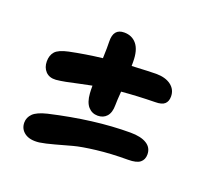

<svg xmlns="http://www.w3.org/2000/svg" viewBox="-103 -763 905 829"><g transform="rotate(20 350.0 -348.5)"><path d="M127 -341.8Q96.7 -339.8 79.8 -357.7Q63 -375.5 63 -403.8Q63 -431.6 78.1 -448.7Q93.3 -465.8 137.2 -475.1Q210 -490.2 286.1 -499Q288.1 -551.3 287.1 -576.2Q285.6 -634.8 335 -634.8Q371.6 -634.8 392.8 -608.6Q414.1 -582.5 414.1 -528.8V-509.8Q502 -514.2 524.9 -514.2Q568.4 -514.2 593.8 -494.9Q619.1 -475.6 619.1 -443.8Q619.1 -421.4 606.4 -409.7Q593.8 -397.9 563 -397.9Q480.5 -396.5 409.2 -390.1Q405.8 -346.7 405.8 -327.1Q405.8 -292.5 390.4 -275.1Q375 -257.8 349.1 -257.8Q322.8 -257.8 305.4 -277.3Q288.1 -296.9 285.2 -336.9Q284.2 -349.1 284.2 -372.1Q260.3 -367.7 227.5 -360.4Q194.8 -353 171.1 -348.4Q147.5 -343.8 127 -341.8ZM151.9 -63Q109.4 -58.1 85.7 -75.2Q62 -92.3 62 -122.1Q62 -145.5 79.6 -163.1Q97.2 -180.7 143.1 -191.9Q342.3 -237.8 507.8 -237.8Q556.2 -237.8 582.5 -221.4Q608.9 -205.1 608.9 -173.8Q608.9 -149.9 592.8 -137Q576.7 -124 538.1 -124Q460 -124 394.8 -116.2Q329.6 -108.4 294.4 -98.9Q259.3 -89.4 218.8 -78.1Q178.2 -66.9 151.9 -63Z"/></g></svg>

Font: Shantell Sans Irregular Bouncy
Style: Regular
Weight: 600
Designer: Stephen Nixon, Anya Danilova, Shantell Martin
Foundry: Arrow Type
Version: Version 1.006;[9816181b4]